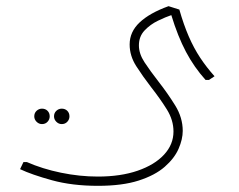

<svg xmlns="http://www.w3.org/2000/svg" viewBox="-20 -402 775 622"><path d="M297 200Q214 200 148.5 182Q83 164 45 146L56 123H67Q117 145 177.5 157.5Q238 170 297 170Q371 170 426 151Q481 132 511.5 99Q542 66 542 24Q542 -13 520.5 -47.5Q499 -82 470 -119Q443 -154 421.5 -187.5Q400 -221 400 -258Q400 -299 432.5 -329.5Q465 -360 526 -382L561 -371Q575 -322 591.5 -284Q608 -246 628.5 -215Q649 -184 675 -155L657 -143H646Q609 -184 582.5 -234Q556 -284 535 -353Q517 -347 492 -335Q467 -323 448.5 -303.5Q430 -284 430 -255Q430 -228 448 -200.5Q466 -173 494 -137Q523 -100 547.5 -60.5Q572 -21 572 22Q572 49 558.5 80Q545 111 513.5 138.5Q482 166 429 183Q376 200 297 200ZM116 0Q106 0 98.5 -7.5Q91 -15 91 -25Q91 -36 98.5 -43Q106 -50 116 -50Q127 -50 134 -43Q141 -36 141 -25Q141 -15 134 -7.5Q127 0 116 0ZM180 0Q170 0 162.5 -7.5Q155 -15 155 -25Q155 -36 162.5 -43Q170 -50 180 -50Q191 -50 198 -43Q205 -36 205 -25Q205 -15 198 -7.5Q191 0 180 0Z"/></svg>

Font: Fustat ExtraLight
Style: Regular
Weight: 250
Designer: Mohamed Gaber, Khaled Hosny, Laura Garcia Mut
Foundry: Kief Type Foundry, Alif Type Foundry, Hard Type Foundry
Version: Version 1.007